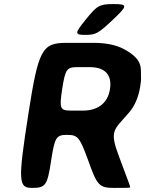

<svg xmlns="http://www.w3.org/2000/svg" viewBox="-20 -921 711 941"><path d="M667 -496C670 -514 672 -530 671 -546C669 -586 684 -629 586 -681C548 -701 498 -711 438 -711H306C185 -711 168 -678 118 -356C68 -33 70 0 137 0C203 0 212 -12 230 -130C248 -248 255 -260 309 -260C362 -260 371 -248 414 -130C456 -12 467 0 539 0C610 0 617 0 618 -4C618 -7 614 -20 564 -152C514 -284 538 -282 612 -369C639 -400 658 -441 667 -496ZM519 -484C508 -414 458 -379 387 -379H328C274 -379 270 -389 285 -486C300 -582 307 -592 361 -592H420C494 -592 530 -555 519 -484ZM401 -826C345 -757 345 -750 398 -750C450 -750 462 -757 535 -826C607 -894 606 -901 537 -901C467 -901 456 -894 401 -826Z"/></svg>

Font: Asimov Print
Style: AIt
Weight: 500
Designer: Google
Version: Version 2.000980: 2014